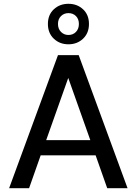

<svg xmlns="http://www.w3.org/2000/svg" viewBox="-20 -990 718 1010"><path d="M28 0 285 -700H394L651 0H544L483 -173H194L133 0ZM417 -786.5Q386 -757 340 -757Q294 -757 263 -786.5Q232 -816 232 -864Q232 -912 263 -941Q294 -970 340 -970Q386 -970 417 -941Q448 -912 448 -864Q448 -816 417 -786.5ZM340 -806Q364 -806 379.5 -822Q395 -838 395 -864Q395 -890 379.5 -905.5Q364 -921 340 -921Q317 -921 301 -905.5Q285 -890 285 -864Q285 -838 301 -822Q317 -806 340 -806ZM339 -580 223 -253H455Z"/></svg>

Font: AWOL-DM Medium
Style: Regular
Weight: 500
Designer: Colophon Foundry, Jonny Pinhorn, Mikhail Sharanda
Foundry: Colophon Foundry
Version: Version 1.000;Glyphs 3.2.3 (3260)